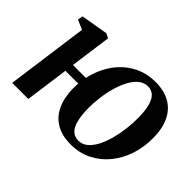

<svg xmlns="http://www.w3.org/2000/svg" viewBox="-106 -782 1029 1029"><g transform="rotate(45 408.0 -267.5)"><path d="M203.5 -298H301.5Q316.5 -368.5 354.5 -424.8Q392.5 -481 450.2 -514Q508 -547 581 -547Q647 -547 692 -521Q737 -495 760.5 -445.8Q784 -396.5 784.5 -327Q785.5 -259.5 765.8 -198.2Q746 -137 707.8 -89.8Q669.5 -42.5 615.8 -15.2Q562 12 496 12Q430 12 385.2 -14.2Q340.5 -40.5 317.2 -89.5Q294 -138.5 292.5 -207.5Q292.5 -217.5 293 -227.8Q293.5 -238 294 -247.5H197L163 0H41L104.5 -465.5L50.5 -489.5L55.5 -518.5L209.5 -545L235.5 -532ZM569.5 -501.5Q539.5 -501.5 516.2 -482.2Q493 -463 475.8 -430.5Q458.5 -398 447 -357.5Q435.5 -317 430.2 -273.8Q425 -230.5 425 -190.5Q426 -136 435.5 -100.8Q445 -65.5 463.8 -48.5Q482.5 -31.5 511 -31.5Q539.5 -31.5 562.2 -50.5Q585 -69.5 602 -102Q619 -134.5 630 -175.2Q641 -216 646.5 -259.8Q652 -303.5 651.5 -345Q651 -397.5 642 -432.2Q633 -467 615 -484.2Q597 -501.5 569.5 -501.5Z"/></g></svg>

Font: Merriweather 72pt SemiBold
Style: Italic
Weight: 600
Italic angle: -7.8°
Version: Version 2.101